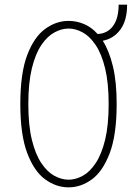

<svg xmlns="http://www.w3.org/2000/svg" viewBox="-20 -796 590 827"><path d="M275.5 11Q222 11 174.5 -23.5Q127 -58 97.2 -136.8Q67.5 -215.5 67.5 -348Q67.5 -480.5 97.2 -558.8Q127 -637 174.5 -671.5Q222 -706 275.5 -706Q309 -706 341.2 -692.8Q373.5 -679.5 400.5 -649.5Q443 -651.5 467 -684.2Q491 -717 491 -776H527.5Q527.5 -707.5 498.2 -668.2Q469 -629 422.5 -620.5Q450 -578 466.2 -511Q482.5 -444 482.5 -348Q482.5 -215.5 452.8 -136.8Q423 -58 375.8 -23.5Q328.5 11 275.5 11ZM275.5 -22Q306 -22 336.5 -38.8Q367 -55.5 392.2 -93.5Q417.5 -131.5 432.8 -194Q448 -256.5 448 -348Q448 -439 432.8 -501.5Q417.5 -564 392.2 -601.8Q367 -639.5 336.5 -656.2Q306 -673 275.5 -673Q245 -673 214.2 -656.2Q183.5 -639.5 158 -601.8Q132.5 -564 117.2 -501.5Q102 -439 102 -348Q102 -256.5 117.2 -194Q132.5 -131.5 158 -93.5Q183.5 -55.5 214.2 -38.8Q245 -22 275.5 -22Z"/></svg>

Font: Trispace SemiCondensed Thin
Style: Regular
Weight: 100
Width: 4
Designer: Tyler Finck
Foundry: Etcetera Type Company
Version: Version 1.210; ttfautohint (v1.8.3)